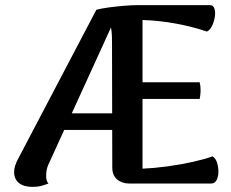

<svg xmlns="http://www.w3.org/2000/svg" viewBox="-20 -716 901 749"><path d="M106 13Q72 13 53.5 -2.5Q35 -18 35 -45Q35 -68 52 -99L356 -678Q375 -683 404.5 -687Q434 -691 465 -693.5Q496 -696 518 -696H799Q812 -696 816.5 -682.5Q821 -669 818 -650Q815 -631 807 -614.5Q799 -598 787 -593Q731 -612 666 -624Q601 -636 536 -638V-58Q582 -60 633.5 -67Q685 -74 732 -84.5Q779 -95 809 -106Q821 -99 826.5 -82Q832 -65 832 -46Q832 -27 825 -13.5Q818 0 803 0H485Q456 0 437 -16Q418 -32 418 -62L417 -546Q417 -561 416.5 -576.5Q416 -592 413 -609L167 -70Q163 -60 161.5 -49.5Q160 -39 160 -29Q160 -19 162.5 -11.5Q165 -4 169 0Q156 5 141.5 9Q127 13 106 13ZM218 -209V-274H447V-209ZM514 -330V-395H759Q763 -378 762.5 -361Q762 -344 759 -330Z"/></svg>

Font: Arima Thin SemiBold
Style: Regular
Weight: 600
Version: Version 1.100